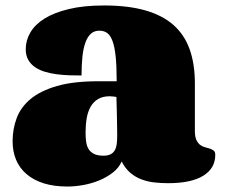

<svg xmlns="http://www.w3.org/2000/svg" viewBox="-20 -808 821 699"><path d="M356.4 -241.2Q372.6 -241.2 382.6 -246.3Q392.6 -251.5 397.9 -261Q403.3 -270.5 405 -284.4Q406.7 -298.3 406.7 -315.9Q406.7 -331.1 406.2 -354.5Q405.8 -377.9 405.3 -400.4Q404.3 -426.8 403.8 -455.1Q397 -456.1 390.9 -456.8Q384.8 -457.5 378.9 -457.5Q354 -457.5 337.2 -447.5Q320.3 -437.5 310.1 -419.7Q299.8 -401.9 295.7 -377.7Q291.5 -353.5 291.5 -325.2Q291.5 -308.1 293.5 -292.7Q295.4 -277.3 302.2 -265.9Q309.1 -254.4 322 -247.8Q335 -241.2 356.4 -241.2ZM591.8 -141.1Q566.9 -141.1 542.2 -143.8Q517.6 -146.5 495.4 -154.8Q473.1 -163.1 454.6 -178.7Q436 -194.3 422.9 -220.2Q413.1 -197.3 391.4 -180.2Q369.6 -163.1 342 -151.6Q314.5 -140.1 283.9 -134.5Q253.4 -128.9 225.6 -128.9Q176.3 -128.9 139.2 -140.6Q102.1 -152.3 76.7 -174.1Q51.3 -195.8 38.6 -226.1Q25.9 -256.3 25.9 -293.9Q25.9 -338.4 40.8 -378.2Q55.7 -418 91.6 -447.8Q127.4 -477.5 187.5 -494.9Q247.6 -512.2 337.9 -512.2H404.8Q404.8 -566.4 401.1 -602.1Q397.5 -637.7 389.6 -658.7Q381.8 -679.7 370.1 -688Q358.4 -696.3 341.8 -696.3Q323.2 -696.3 310.8 -685.1Q298.3 -673.8 290.8 -652.6Q283.2 -631.3 280 -601.3Q276.9 -571.3 276.9 -533.2Q255.9 -533.2 232.7 -533.9Q209.5 -534.7 186.8 -537.6Q164.1 -540.5 143.8 -546.6Q123.5 -552.7 107.9 -563.2Q92.3 -573.7 83 -589.8Q73.7 -606 73.7 -628.9Q73.7 -661.1 90.6 -689.9Q107.4 -718.8 142.3 -740.5Q177.2 -762.2 231 -775.1Q284.7 -788.1 358.9 -788.1Q445.3 -788.1 507.8 -770.5Q570.3 -752.9 610.6 -717.8Q650.9 -682.6 670.2 -629.2Q689.5 -575.7 689.5 -503.9V-331.1Q689.5 -310.1 695.1 -298.3Q700.7 -286.6 708.7 -280.5Q716.8 -274.4 726.6 -272Q736.3 -269.5 744.4 -266.8Q752.4 -264.2 758.1 -259.5Q763.7 -254.9 763.7 -244.1Q763.7 -195.3 720 -168.2Q676.3 -141.1 591.8 -141.1Z"/></svg>

Font: Corben
Style: Bold
Weight: 700
Designer: vernon adams
Foundry: vernon adams
Version: Version 1.101; ttfautohint (v1.6)